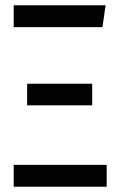

<svg xmlns="http://www.w3.org/2000/svg" viewBox="-20 -709 457 729"><path d="M369 -606H32V-689H381ZM330 -309H83V-391H330ZM385 0H32V-83H385Z"/></svg>

Font: Fira Sans Compressed
Style: Regular
Weight: 400
Width: 1
Designer: bBox Type GmbH & Carrois Corporate GbR & Edenspiekermann AG
Foundry: bBox Type GmbH & Carrois Corporate GbR & Edenspiekermann AG
Version: Version 4.301